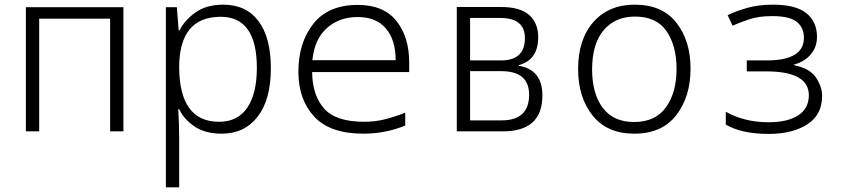

<svg xmlns="http://www.w3.org/2000/svg" viewBox="-20 -563 3640 823"><path d="M148 0V-483H452V0H509V-532H91V0Z M919 -41Q750 -41 748 -273Q748 -491 926 -491Q1081 -491 1081 -272Q1081 -162 1040 -101.5Q999 -41 919 -41ZM748 240V27Q748 1 747 -32.5Q746 -66 744 -95H748Q769 -51 814.5 -20.5Q860 10 930 10Q1028 10 1084.5 -63Q1141 -136 1141 -270Q1141 -402 1088 -472.5Q1035 -543 937 -543Q864 -543 817 -509Q770 -475 750 -433H746L738 -532H691V240Z M1717 -25V-80Q1674 -63 1631.5 -52Q1589 -41 1540 -41Q1420 -41 1369.5 -97.5Q1319 -154 1318 -254H1734V-295Q1734 -405 1679 -473.5Q1624 -542 1514 -542Q1387 -542 1323 -461Q1259 -380 1259 -255Q1259 -137 1326.5 -63.5Q1394 10 1538 10Q1633 10 1717 -25ZM1513 -490Q1593 -490 1634.5 -440.5Q1676 -391 1676 -305H1319Q1328 -395 1381 -442.5Q1434 -490 1513 -490Z M2136 0Q2305 0 2305 -154Q2305 -264 2204 -281V-284Q2287 -306 2287 -404Q2287 -464 2248.5 -498.5Q2210 -533 2128 -533H1938V0ZM1995 -486H2124Q2230 -486 2230 -400Q2230 -304 2128 -304H1995ZM1995 -258H2129Q2248 -258 2248 -157Q2248 -47 2130 -47H1995Z M2940 -269Q2940 -388 2879.5 -465.5Q2819 -543 2701 -543Q2589 -543 2523.5 -468.5Q2458 -394 2458 -267Q2458 -146 2520 -68Q2582 10 2699 10Q2817 10 2878.5 -69Q2940 -148 2940 -269ZM2518 -265Q2518 -375 2567.5 -433.5Q2617 -492 2702 -492Q2794 -492 2837 -429.5Q2880 -367 2880 -267Q2880 -166 2834.5 -103Q2789 -40 2698 -40Q2609 -40 2563.5 -101Q2518 -162 2518 -265Z M3504 -152Q3504 -190 3478.5 -229.5Q3453 -269 3383 -284V-286Q3428 -298 3455 -329.5Q3482 -361 3482 -405Q3482 -470 3436.5 -506.5Q3391 -543 3293 -543Q3232 -543 3184 -529.5Q3136 -516 3099 -498L3120 -453Q3152 -467 3192.5 -480.5Q3233 -494 3290 -494Q3364 -494 3395 -469.5Q3426 -445 3426 -401Q3426 -304 3267 -304H3181V-257H3264Q3447 -257 3447 -155Q3447 -98 3401.5 -68.5Q3356 -39 3275 -39Q3220 -39 3174 -51Q3128 -63 3091 -84V-29Q3159 11 3275 11Q3377 11 3440.5 -30Q3504 -71 3504 -152Z"/></svg>

Font: Noto Sans Mono UI Light
Style: Regular
Weight: 300
Designer: Monotype Design team
Foundry: Monotype Imaging Inc.
Version: 1.000